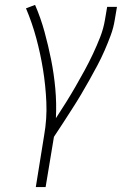

<svg xmlns="http://www.w3.org/2000/svg" viewBox="-20 -558 540 783"><path d="M126 205 160 -6Q172 -74 169 -141.5Q166 -209 155.5 -274Q145 -339 128 -402Q111 -465 86 -524L123 -538Q146 -485 161.5 -428.5Q177 -372 188.5 -314.5Q200 -257 205.5 -197Q211 -137 208 -76Q229 -108 249 -140Q269 -172 288 -205Q307 -238 325 -271Q343 -304 359 -338Q375 -372 388.5 -406.5Q402 -441 408 -477L417 -530H457L448 -477Q443 -445 431.5 -414Q420 -383 406.5 -352Q393 -321 377 -291Q361 -261 344.5 -231.5Q328 -202 310.5 -172.5Q293 -143 274.5 -114.5Q256 -86 237.5 -57Q219 -28 200 0L166 205Z"/></svg>

Font: Iosevka Slab Extralight
Style: Italic
Weight: 200
Italic angle: -9°
Monospace: yes
Designer: Belleve Invis
Foundry: Belleve Invis
Version: Version 11.1.1; ttfautohint (v1.8.3)